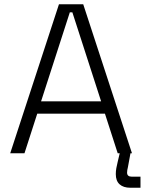

<svg xmlns="http://www.w3.org/2000/svg" viewBox="-20 -720 680 902"><path d="M308 -662 173 -244H455L320 -662ZM95 0H28L257 -700H371L600 0H533L473 -186H155ZM592 162Q560 162 542 146Q524 130 524 98Q524 84 526.5 70Q529 56 533 40L545 -11H595L581 65Q579 74 578 79Q577 84 577 91Q577 110 599 110H640V162Z"/></svg>

Font: Space Grotesk Light
Style: Regular
Weight: 300
Designer: Florian Karsten
Foundry: Florian Karsten
Version: Version 2.000